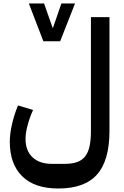

<svg xmlns="http://www.w3.org/2000/svg" viewBox="-20 -838 711 1098"><path d="M313 240Q178 240 107 170Q36 100 36 -27Q36 -72 48.5 -127Q61 -182 83 -235L169 -209Q150 -167 138 -122.5Q126 -78 126 -44Q126 24 166 61.5Q206 99 276 99H350Q392 99 420.5 89Q449 79 466.5 57Q484 35 492 -1Q500 -37 500 -89V-740H606V-89Q606 80 535 160Q464 240 313 240ZM145 -818H232L281 -679H283L331 -818H409L324 -602H228Z"/></svg>

Font: IBM Plex Sans Arabic SmBld
Style: Regular
Weight: 600
Designer: Mike Abbink, Paul van der Laan, Pieter van Rosmalen, Wael Morcos, Khajak Apelian
Foundry: Bold Monday
Version: Version 1.005